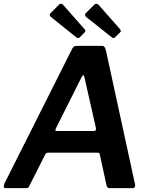

<svg xmlns="http://www.w3.org/2000/svg" viewBox="-21 -981 797 1001"><path d="M8 0Q0 0 -1 -7Q-2 -14 4 -28L356 -728Q361 -737 367.5 -739.5Q374 -742 384 -742H510Q520 -742 524.5 -735Q529 -728 531 -719L683 -20Q685 -13 682 -6.5Q679 0 671 0H550Q537 0 534 -16L499 -177Q498 -185 488 -185H229Q219 -185 214 -174L130 -8Q128 -3 124.5 -1.5Q121 0 113 0H8ZM468 -298Q482 -298 479 -314L419 -579Q418 -589 413.5 -588.5Q409 -588 404 -578L271 -313Q267 -304 268 -301Q269 -298 276 -298ZM288 -958Q292 -962 298 -961Q304 -960 307 -957L419 -830Q423 -827 424 -822Q425 -817 420 -812L394 -786Q388 -781 383 -783Q378 -785 371 -791L250 -888Q231 -901 243 -913ZM472 -958Q477 -962 483 -961Q489 -960 492 -957L604 -830Q607 -827 608.5 -821.5Q610 -816 605 -812L578 -786Q573 -781 568 -783Q563 -785 556 -791L434 -888Q415 -901 427 -913Z"/></svg>

Font: Libre Franklin SemiBold
Style: Italic
Weight: 600
Italic angle: -8°
Designer: Pablo Impallari, Rodrigo Fuenzalida, Nhung Nguyen
Foundry: Impallari Type
Version: Version 3.000